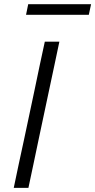

<svg xmlns="http://www.w3.org/2000/svg" viewBox="-20 -916 464 936"><path d="M47 0Q59.5 -60 71.2 -115.2Q83 -170.5 97.5 -237L147.5 -472.5Q161.5 -540.5 173.5 -597Q185.5 -653.5 198.5 -713H269.5Q257 -653.5 245 -597Q233 -540.5 218.5 -472.5L168.5 -237Q154.5 -170.5 143 -115.5Q131 -60 118.5 0ZM107 -844 117.5 -895.5H424L413 -844Z"/></svg>

Font: Heraclito Light
Style: Italic
Weight: 300
Italic angle: -12°
Designer: Kostas Bartsokas (font) & Cristiano Sobral (main changes)
Foundry: Kostas Bartsokas (font) & Cristiano Sobral (main changes)
Version: Version 1.00;July 8, 2020;FontCreator 13.0.0.2655 64-bit